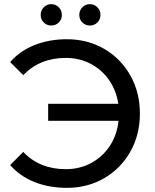

<svg xmlns="http://www.w3.org/2000/svg" viewBox="-20 -897 747 925"><path d="M654 -350Q654 -248 608 -166.5Q562 -85 482 -38.5Q402 8 302 8Q216 8 146 -20Q76 -48 29 -102L92 -165Q171 -82 297 -82Q364 -82 419 -111.5Q474 -141 509 -194Q544 -247 551 -315H212V-397H550Q540 -462 505 -512Q470 -562 416 -590Q362 -618 297 -618Q172 -618 92 -535L29 -598Q76 -652 146.5 -680Q217 -708 302 -708Q402 -708 482 -661.5Q562 -615 608 -533.5Q654 -452 654 -350ZM176 -825Q176 -847 191 -862Q206 -877 227 -877Q248 -877 263 -862Q278 -847 278 -825Q278 -803 263 -788.5Q248 -774 227 -774Q206 -774 191 -788.5Q176 -803 176 -825ZM362 -825Q362 -847 377 -862Q392 -877 413 -877Q434 -877 449 -862Q464 -847 464 -825Q464 -803 449 -788.5Q434 -774 413 -774Q392 -774 377 -788.5Q362 -803 362 -825Z"/></svg>

Font: Montserrat Alternates Medium
Style: Regular
Weight: 500
Designer: Julieta Ulanovsky
Foundry: Julieta Ulanovsky
Version: Version 7.200